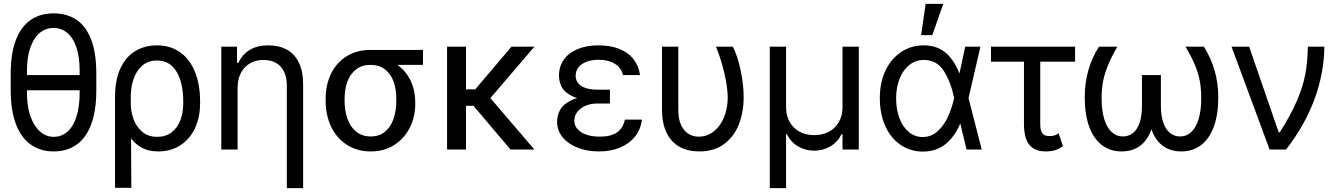

<svg xmlns="http://www.w3.org/2000/svg" viewBox="-20 -771 6895 990"><path d="M425.8 -305.7V-383.8H88.9V-305.7ZM450.2 -129.9C467.8 -176.8 476.6 -235.4 476.6 -305.7V-391.6C476.6 -461.9 467.8 -520.2 450.2 -566.4C432.6 -612.6 407.4 -646.8 374.5 -668.9C341.6 -691.1 302.1 -702.1 255.9 -702.1C210.9 -702.1 172 -691.1 139.2 -668.9C106.3 -646.8 80.7 -612.6 62.5 -566.4C44.3 -520.2 35.2 -461.9 35.2 -391.6V-305.7C35.2 -235.4 44.3 -176.8 62.5 -129.9C80.7 -83 106.4 -48 139.6 -24.9C172.9 -1.8 211.9 9.8 256.8 9.8C302.4 9.8 341.6 -1.8 374.5 -24.9C407.4 -48 432.6 -83 450.2 -129.9ZM374 -526.4C385.1 -493.2 390.6 -453.5 390.6 -407.2V-291C390.6 -244.8 385.3 -204.6 374.5 -170.4C363.8 -136.2 348.3 -110.2 328.1 -92.3C307.9 -74.4 284.2 -65.4 256.8 -65.4C230.8 -65.4 207.4 -74.5 186.5 -92.8C165.7 -111 149.3 -137 137.2 -170.9C125.2 -204.8 119.1 -244.8 119.1 -291V-407.2C119.1 -453.5 125 -493.2 136.7 -526.4C148.4 -559.6 164.6 -584.6 185.1 -601.6C205.6 -618.5 229.2 -627 255.9 -627C282.6 -627 306.2 -618.5 326.7 -601.6C347.2 -584.6 363 -559.6 374 -526.4Z M601.1 -418.9C582.5 -379.2 573.2 -330.4 573.2 -272.5V197.3H657.2L654.3 -273.4C654.3 -305.3 659 -335.3 668.5 -363.3C677.9 -391.3 692.7 -414.2 712.9 -432.1C733.1 -450 758.5 -459 789.1 -459C834 -459 867.8 -439.6 890.6 -400.9C913.4 -362.1 924.8 -311.2 924.8 -248V-238.3C924.8 -206.4 919.9 -177.4 910.2 -151.4C900.4 -125.3 885.4 -104.5 865.2 -88.9C845.1 -73.2 820.3 -65.4 791 -65.4C759.1 -65.4 732.9 -74.4 712.4 -92.3C691.9 -110.2 677.1 -132.2 668 -158.2C658.9 -184.2 654.3 -209.6 654.3 -234.4L600.6 -168.9C614.3 -129.9 629.2 -97.5 645.5 -71.8C661.8 -46.1 682.3 -26 707 -11.7C731.8 2.6 761.4 9.8 795.9 9.8C839.5 9.8 877.6 -0.8 910.2 -22C942.7 -43.1 967.8 -72.4 985.4 -109.9C1002.9 -147.3 1011.7 -190.1 1011.7 -238.3V-248C1011.7 -306 1002.9 -356.8 985.4 -400.4C967.8 -444 942.2 -477.7 908.7 -501.5C875.2 -525.2 835.3 -537.1 789.1 -537.1C747.4 -537.1 710.3 -527.3 677.7 -507.8C645.2 -488.3 619.6 -458.7 601.1 -418.9Z M1205.1 0V-318.4C1205.1 -348.3 1210.9 -374.2 1222.7 -396C1234.4 -417.8 1250.3 -434.2 1270.5 -445.3C1290.7 -456.4 1313.5 -461.9 1338.9 -461.9C1364.3 -461.9 1385.9 -456.7 1403.8 -446.3C1421.7 -435.9 1435.4 -420.9 1444.8 -401.4C1454.3 -381.8 1459 -358.4 1459 -331.1V199.2H1543V-336.9C1543 -381.2 1535.6 -418.3 1521 -448.2C1506.3 -478.2 1485.7 -500.5 1459 -515.1C1432.3 -529.8 1400.7 -537.1 1364.3 -537.1C1325.2 -537.1 1293 -529.3 1267.6 -513.7C1242.2 -498 1222.7 -475.9 1209 -447.3H1202.1V-530.3H1121.1V0Z M1687 -391.1C1668.5 -353 1659.2 -310.2 1659.2 -262.7V-251C1659.2 -201.5 1668.6 -157.1 1687.5 -117.7C1706.4 -78.3 1733.4 -47.2 1768.6 -24.4C1803.7 -1.6 1844.7 9.8 1891.6 9.8C1938.5 9.8 1979.2 -1.5 2013.7 -23.9C2048.2 -46.4 2074.7 -76.2 2093.3 -113.3C2111.8 -150.4 2121.1 -190.1 2121.1 -232.4V-242.2C2121.1 -276.7 2115.7 -308.3 2105 -336.9C2094.2 -365.6 2078.6 -390.5 2058.1 -411.6C2037.6 -432.8 2013.3 -448.9 1985.4 -460C1978.8 -463.2 1972.3 -466.6 1965.8 -470.2C1959.3 -473.8 1953.3 -477.4 1947.8 -481C1942.2 -484.5 1937.2 -488 1932.6 -491.2C1924.2 -498.4 1916.7 -503.7 1910.2 -507.3C1903.6 -510.9 1896.8 -513 1889.6 -513.7C1843.4 -513.7 1802.7 -502.8 1767.6 -481C1732.4 -459.1 1705.6 -429.2 1687 -391.1ZM1771.5 -158.7C1761.7 -186.4 1756.8 -217.1 1756.8 -251V-262.7C1756.8 -295.2 1761.7 -324.5 1771.5 -350.6C1781.2 -376.6 1796.1 -397.5 1815.9 -413.1C1835.8 -428.7 1860.4 -436.5 1889.6 -436.5C1920.2 -436.5 1945.5 -428.7 1965.3 -413.1C1985.2 -397.5 1999.8 -376.6 2009.3 -350.6C2018.7 -324.5 2023.4 -295.2 2023.4 -262.7V-251C2023.4 -217.1 2018.7 -186.4 2009.3 -158.7C1999.8 -131 1985.4 -108.9 1965.8 -92.3C1946.3 -75.7 1921.5 -67.4 1891.6 -67.4C1861.7 -67.4 1836.6 -75.7 1816.4 -92.3C1796.2 -108.9 1781.2 -131 1771.5 -158.7ZM2161.1 -436.5V-513.7H1889.6V-436.5Z M2382.8 0V-530.3H2285.2V0ZM2474.6 -225.6 2735.4 -530.3H2617.2L2430.7 -310.5H2335.9L2351.6 -225.6ZM2418 -229.5 2612.3 0H2735.4L2480.5 -297.9Z M3125 -276.4H3052.7C3001.3 -276.4 2960.8 -269.7 2931.2 -256.3C2901.5 -243 2881 -226.6 2869.6 -207C2858.2 -187.5 2852.5 -166.3 2852.5 -143.6C2852.5 -113.6 2861.8 -87.1 2880.4 -64C2898.9 -40.9 2924.6 -22.8 2957.5 -9.8C2990.4 3.3 3027.3 9.8 3068.4 9.8C3110 9.8 3146.8 2.9 3178.7 -10.7C3210.6 -24.4 3236.2 -43.6 3255.4 -68.4C3274.6 -93.1 3286.1 -121.7 3290 -154.3H3202.1C3195.6 -124.3 3182 -102.2 3161.1 -87.9C3140.3 -73.6 3110.7 -66.4 3072.3 -66.4C3046.2 -66.4 3023.3 -69.8 3003.4 -76.7C2983.6 -83.5 2968.3 -93.1 2957.5 -105.5C2946.8 -117.8 2941.4 -132.2 2941.4 -148.4C2941.4 -165.4 2946.5 -180.5 2956.5 -193.8C2966.6 -207.2 2980.8 -217.8 2999 -225.6C3017.3 -233.4 3038.1 -237.3 3061.5 -237.3H3125ZM2935.5 -272.9C2963.5 -260.3 3002.6 -253.9 3052.7 -253.9H3125V-308.6H3061.5C3024.4 -308.6 2996.3 -315.1 2977.1 -328.1C2957.8 -341.1 2948.2 -358.7 2948.2 -380.9C2948.2 -397.1 2953.1 -411.5 2962.9 -423.8C2972.7 -436.2 2986.5 -445.8 3004.4 -452.6C3022.3 -459.5 3043 -462.9 3066.4 -462.9C3100.9 -462.9 3129.2 -455.7 3151.4 -441.4C3173.5 -427.1 3187.2 -407.9 3192.4 -383.8H3280.3C3275.7 -415.7 3264.3 -443.2 3246.1 -466.3C3227.9 -489.4 3203.5 -507 3172.9 -519C3142.3 -531.1 3106.8 -537.1 3066.4 -537.1C3026 -537.1 2990.6 -530.9 2960 -518.6C2929.4 -506.2 2905.4 -488.3 2888.2 -464.8C2870.9 -441.4 2862.3 -413.4 2862.3 -380.9C2862.3 -358.7 2867.5 -338.4 2877.9 -319.8C2888.3 -301.3 2907.6 -285.6 2935.5 -272.9Z M3477.5 -530.3H3393.6V-206.1C3393.6 -157.9 3401.5 -117.7 3417.5 -85.4C3433.4 -53.2 3455.7 -29.3 3484.4 -13.7C3513 2 3546.9 9.8 3585.9 9.8C3637.4 9.8 3680.2 -3.1 3714.4 -28.8C3748.5 -54.5 3773.8 -88.4 3790 -130.4C3806.3 -172.4 3814.5 -218.8 3814.5 -269.5C3814.5 -314.5 3809.1 -361.7 3798.3 -411.1C3787.6 -460.6 3774.4 -500.3 3758.8 -530.3H3671.9C3688.8 -488.6 3703 -444 3714.4 -396.5C3725.7 -349 3731.8 -306.6 3732.4 -269.5C3732.4 -232.4 3726.1 -198.2 3713.4 -167C3700.7 -135.7 3682.9 -111.2 3660.2 -93.3C3637.4 -75.4 3611.7 -66.4 3583 -66.4C3563.5 -66.4 3545.9 -71.1 3530.3 -80.6C3514.6 -90 3502 -105 3492.2 -125.5C3482.4 -146 3477.5 -172.2 3477.5 -204.1Z M3949.2 -530.3V199.2H4033.2V-79.1H4037.1C4050.8 -51.8 4070.1 -30.8 4095.2 -16.1C4120.3 -1.5 4147.8 5.9 4177.7 5.9C4208.3 5.9 4236.2 -1.5 4261.2 -16.1C4286.3 -30.8 4305.7 -51.8 4319.3 -79.1H4324.2V0H4408.2V-530.3H4324.2V-217.8C4324.2 -189.8 4318.2 -164.9 4306.2 -143.1C4294.1 -121.3 4277 -104.3 4254.9 -92.3C4232.7 -80.2 4207 -74.2 4177.7 -74.2C4149.1 -74.2 4123.9 -80.2 4102.1 -92.3C4080.2 -104.3 4063.3 -121.3 4051.3 -143.1C4039.2 -164.9 4033.2 -189.8 4033.2 -217.8V-530.3Z M4621.6 -25.4C4655.1 -2 4693.7 10.1 4737.3 10.7C4783.5 10.7 4822.6 -2 4854.5 -27.3C4886.4 -52.7 4911.8 -87.9 4930.7 -132.8H4959L4973.6 -263.7L5035.2 -530.3H4957L4899.4 -263.7C4892.9 -234.4 4883.3 -204.8 4870.6 -174.8C4857.9 -144.9 4840.3 -119 4817.9 -97.2C4795.4 -75.4 4768.6 -64.5 4737.3 -64.5C4710.6 -64.5 4686.8 -73.1 4666 -90.3C4645.2 -107.6 4629.1 -131.3 4617.7 -161.6C4606.3 -191.9 4600.6 -225.9 4600.6 -263.7C4600.6 -302.1 4606.8 -336.4 4619.1 -366.7C4631.5 -397 4648.4 -420.4 4669.9 -437C4691.4 -453.6 4715.8 -461.9 4743.2 -461.9C4789.4 -461.9 4824.5 -441.9 4848.6 -401.9C4872.7 -361.8 4889.6 -316.7 4899.4 -266.6L4963.9 0H5042L4973.6 -266.6L4959 -392.6H4926.8C4909.2 -438.2 4885.6 -473.6 4856 -499C4826.3 -524.4 4788.4 -537.1 4742.2 -537.1C4699.2 -537.1 4660.5 -525.6 4626 -502.4C4591.5 -479.3 4564.6 -447.3 4545.4 -406.2C4526.2 -365.2 4516.6 -318.4 4516.6 -265.6C4516.6 -212.2 4525.7 -164.7 4543.9 -123C4562.2 -81.4 4588.1 -48.8 4621.6 -25.4ZM4752.9 -751 4729.5 -589.8H4787.1L4843.8 -751Z M5523.4 -453.1V-530.3H5089.8V-453.1ZM5343.8 -530.3H5259.8V-133.8C5259.8 -83.7 5269 -47.2 5287.6 -24.4C5306.2 -1.6 5334 9.8 5371.1 9.8C5388.7 9.8 5404.5 7.8 5418.5 3.9C5432.5 0 5446.6 -7.2 5460.9 -17.6L5438.5 -84C5433.9 -80.1 5427.7 -76.7 5419.9 -73.7C5412.1 -70.8 5404.3 -69.3 5396.5 -69.3C5386.1 -69.3 5377.3 -70.3 5370.1 -72.3C5363 -74.2 5356.8 -79.8 5351.6 -88.9C5346.4 -98 5343.8 -111.7 5343.8 -129.9Z M5691.4 -430.2C5703.1 -459.8 5719.7 -493.2 5741.2 -530.3H5646.5C5621.7 -491.2 5603.4 -450 5591.3 -406.7C5579.3 -363.4 5573.2 -317.7 5573.2 -269.5C5573.2 -210.9 5580.7 -160.8 5595.7 -119.1C5610.7 -77.5 5632.5 -45.6 5661.1 -23.4C5689.8 -1.3 5723.6 9.8 5762.7 9.8C5799.8 9.8 5831.1 0.7 5856.4 -17.6C5881.8 -35.8 5901.2 -62.5 5914.6 -97.7C5927.9 -132.8 5934.6 -175.5 5934.6 -225.6V-383.8H5868.2V-224.6C5868.2 -190.8 5864.3 -162.1 5856.4 -138.7C5848.6 -115.2 5837.2 -97.5 5822.3 -85.4C5807.3 -73.4 5789.7 -67.4 5769.5 -67.4C5747.4 -67.4 5728 -75.2 5711.4 -90.8C5694.8 -106.4 5682.1 -128.9 5673.3 -158.2C5664.6 -187.5 5660.2 -222.3 5660.2 -262.7C5660.2 -293.3 5662.4 -321.5 5667 -347.2C5671.5 -372.9 5679.7 -400.6 5691.4 -430.2ZM6243.2 -406.2C6230.8 -449.9 6212.2 -491.2 6187.5 -530.3H6092.8C6114.9 -493.2 6131.8 -460 6143.6 -430.7C6155.3 -401.4 6163.2 -373.7 6167.5 -347.7C6171.7 -321.6 6173.8 -293.3 6173.8 -262.7C6173.8 -222.3 6169.4 -187.5 6160.6 -158.2C6151.9 -128.9 6139.3 -106.4 6123 -90.8C6106.8 -75.2 6087.2 -67.4 6064.5 -67.4C6044.9 -67.4 6027.7 -73.4 6012.7 -85.4C5997.7 -97.5 5986.2 -115.4 5978 -139.2C5969.9 -162.9 5965.8 -191.4 5965.8 -224.6V-383.8H5899.4V-225.6C5899.4 -175.5 5906.1 -132.8 5919.4 -97.7C5932.8 -62.5 5952.3 -35.8 5978 -17.6C6003.7 0.7 6034.8 9.8 6071.3 9.8C6111 9.8 6145.2 -1.3 6173.8 -23.4C6202.5 -45.6 6224.3 -77.5 6239.3 -119.1C6254.2 -160.8 6261.7 -210.9 6261.7 -269.5C6261.7 -317.1 6255.5 -362.6 6243.2 -406.2Z M6330.1 -530.3 6526.4 0H6611.3C6676.4 -84 6725.4 -170.9 6758.3 -260.7C6791.2 -350.6 6807.9 -440.4 6808.6 -530.3H6723.6C6723 -478.2 6718.6 -430.8 6710.4 -388.2C6702.3 -345.5 6688 -300.1 6667.5 -252C6647 -203.8 6617.5 -149.4 6579.1 -88.9H6573.2L6420.9 -530.3Z"/></svg>

Font: Pretendard Variable
Style: Regular
Weight: 400
Designer: Base glyphs from Inter by Rasmus Andersson; Hangeul glyphs from Noto Sans CJK(Source Han Sans) by Jang Soo-young and Kan
Foundry: Kil Hyung-jin
Version: Version 1.309;Glyphs 3.2 (3225)